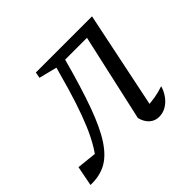

<svg xmlns="http://www.w3.org/2000/svg" viewBox="-162 -636 793 793"><g transform="rotate(-45 235.0 -239.0)"><path d="M-41 4 -24 -83 81 -72 37 -42Q81 -90 118 -177Q155 -264 194 -409L213 -475L234 -430L123 -458L128 -484H456L407 -436H251Q216 -306 184.5 -219.5Q153 -133 120 -83.5Q87 -34 48 -14Q9 6 -41 4ZM361 -25 345 -59Q375 -60 401.5 -64.5Q428 -69 454 -78Q447 -54 432.5 -34.5Q418 -15 399 -4.5Q380 6 359 6Q335 6 317.5 -9.5Q300 -25 293 -53L383 -456L456 -484Z"/></g></svg>

Font: Piazzolla 24pt
Style: Italic
Weight: 400
Italic angle: -11.3°
Designer: Juan Pablo del Peral
Foundry: Huerta Tipografica
Version: Version 2.005